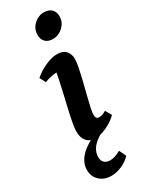

<svg xmlns="http://www.w3.org/2000/svg" viewBox="-233 -724 768 988"><g transform="rotate(-30 151.0 -230.5)"><path d="M136.9 12Q102.9 12 84.9 -8.6Q66.9 -29.2 66.9 -66.6Q66.9 -84.6 72.5 -115.4Q78.1 -146.2 87 -184.7Q95.9 -223.2 105.4 -264.2Q115 -305.2 123.2 -344.1Q131.3 -382.9 135 -414.1L179.1 -374Q172.4 -377.9 161.9 -379.8Q151.4 -381.8 137.7 -381.8Q120.1 -381.8 100 -378.1Q80 -374.4 58.5 -365.5L40.1 -400.8Q73.3 -429.5 111.8 -445.7Q150.3 -462 178.6 -462Q214.4 -462 231.1 -442.7Q247.7 -423.4 247.7 -394.9Q247.7 -376.8 241.4 -345.5Q235.2 -314.3 226.2 -277.2Q217.2 -240.2 207.9 -204Q198.7 -167.8 192.4 -139.4Q186.2 -110.9 186.2 -97.4Q186.2 -72 206.7 -72Q215.9 -72 226.5 -75.8Q237.1 -79.6 247.9 -85.8L268.5 -49.8Q251.1 -31.9 227.8 -17.8Q204.5 -3.7 180.7 4.1Q156.8 12 136.9 12ZM203.4 -539.4Q173.5 -539.4 158 -555Q142.4 -570.6 142.4 -596.4Q142.4 -623.1 155.5 -642.2Q168.6 -661.4 188.3 -671.9Q208 -682.4 225.7 -682.4Q257 -682.4 272.8 -666.8Q288.7 -651.3 288.7 -625Q288.7 -598.9 275.3 -579.6Q261.9 -560.4 242.2 -549.9Q222.5 -539.4 203.4 -539.4ZM111 220.8Q68.8 220.8 41.9 196Q15.1 171.3 15.1 131.9Q15.1 84.9 55.9 46.2Q96.8 7.5 183.9 -26.5L202.5 -9Q152 11.2 125.3 39.9Q98.6 68.5 98.6 104Q98.6 124.7 110.7 136.5Q122.7 148.3 145.4 148.3Q172.1 148.3 207.7 128.3L227 168.8Q208.7 190.5 175.6 205.6Q142.5 220.8 111 220.8Z"/></g></svg>

Font: Petrona
Style: Italic
Weight: 400
Italic angle: -9°
Designer: Ringo R. Seeber
Foundry: Ringo R. Seeber
Version: Version 2.001; ttfautohint (v1.8.3)